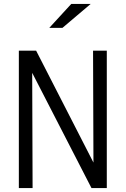

<svg xmlns="http://www.w3.org/2000/svg" viewBox="-20 -958 640 978"><path d="M76 0V-700H164L456 -130L454 -700H524V0H446L144 -587L146 0ZM231 -816 343 -938H442L298 -816Z"/></svg>

Font: Red Hat Mono VF Light
Style: Regular
Weight: 300
Monospace: yes
Designer: Pentagram, MCKL
Foundry: Pentagram, MCKL
Version: Version 1.023